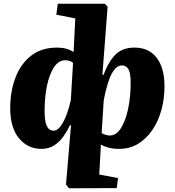

<svg xmlns="http://www.w3.org/2000/svg" viewBox="-20 -787 939 1033"><path d="M531 -385 537 -384Q564 -457 602 -494Q640 -531 703 -531Q781 -531 823 -476Q865 -421 865 -323Q865 -255 848 -194Q831 -133 799 -86.5Q767 -40 722.5 -13Q678 14 622 14Q589 14 564.5 7.5Q540 1 523 -9L514 152L615 171L608 225L351 226L335 206L362 -112L357 -114Q341 -81 320.5 -52Q300 -23 271 -4.5Q242 14 202 14Q130 14 82.5 -42.5Q35 -99 35 -206Q35 -295 63 -369Q91 -443 147 -487Q203 -531 287 -531Q340 -531 376 -507L385 -688L283 -708L291 -767H544L559 -751ZM269 -84Q294 -84 318.5 -127Q343 -170 361 -248L373 -449Q356 -463 331 -463Q295 -463 270 -424.5Q245 -386 232.5 -324.5Q220 -263 220 -192Q220 -133 232 -108.5Q244 -84 269 -84ZM636 -435Q605 -435 581 -390.5Q557 -346 538 -247L527 -71Q550 -58 571 -58Q606 -58 631 -98Q656 -138 669.5 -202.5Q683 -267 683 -341Q683 -392 671.5 -413.5Q660 -435 636 -435Z"/></svg>

Font: Literata 36pt ExtraBold
Style: Italic
Weight: 800
Italic angle: -2°
Designer: Latin by Veronika Burian and Jose Scaglione. Greek by Irene Vlachou. Cyrillic by Vera Evstafieva
Foundry: TypeTogether
Version: Version 3.002